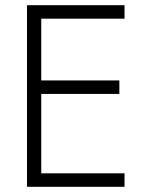

<svg xmlns="http://www.w3.org/2000/svg" viewBox="-20 -720 590 740"><path d="M113 0H460V-52H113ZM113 -648H460V-700H113ZM113 -358H440V-410H113ZM84 -700V0H139V-700Z"/></svg>

Font: Jost Light
Style: Regular
Weight: 300
Version: Version 3.710